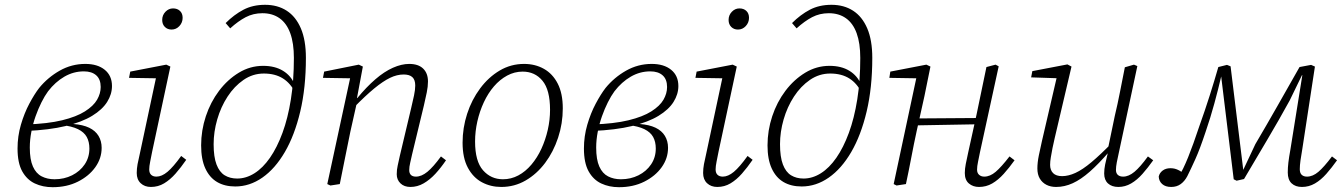

<svg xmlns="http://www.w3.org/2000/svg" viewBox="-20 -766 5592 799"><path d="M199 13Q158 13 125 -2.5Q92 -18 72.5 -53Q53 -88 53 -148Q53 -199 67 -247Q81 -295 102 -334.5Q123 -374 143 -400Q179 -444 228.5 -472Q278 -500 335 -500Q386 -500 416 -475.5Q446 -451 446 -408Q446 -374 426 -342Q406 -310 363.5 -284Q321 -258 253 -241.5Q185 -225 89 -221V-248Q179 -251 238.5 -265.5Q298 -280 333.5 -302.5Q369 -325 384 -351Q399 -377 399 -404Q399 -436 380.5 -452.5Q362 -469 329 -469Q286 -469 248 -447Q210 -425 180 -386Q166 -367 152.5 -340Q139 -313 128 -282Q117 -251 110.5 -217.5Q104 -184 104 -152Q104 -102 117 -73Q130 -44 153.5 -32Q177 -20 207 -20Q247 -20 280 -36.5Q313 -53 332.5 -82Q352 -111 352 -148Q352 -176 341 -196Q330 -216 304.5 -228.5Q279 -241 235 -246L287 -265L285 -250Q325 -247 351 -234.5Q377 -222 390 -200.5Q403 -179 403 -151Q403 -107 376.5 -70Q350 -33 304 -10Q258 13 199 13Z M549 -46Q549 -64 552.5 -83Q556 -102 562 -127L633 -460L644 -440L517 -442L522 -468L672 -497L689 -489L613 -134Q609 -113 605 -93.5Q601 -74 601 -61Q601 -46 609 -38.5Q617 -31 631 -31Q653 -31 677 -51Q701 -71 734 -117L755 -101Q733 -69 710.5 -43.5Q688 -18 663 -3Q638 12 608 12Q582 12 565.5 -3.5Q549 -19 549 -46ZM694 -643Q677 -643 666 -654Q655 -665 655 -683Q655 -703 668.5 -717Q682 -731 700 -731Q718 -731 729 -720.5Q740 -710 740 -692Q740 -672 726.5 -657.5Q713 -643 694 -643Z M959 10Q915 10 883.5 -8.5Q852 -27 834.5 -65Q817 -103 817 -161Q817 -223 836.5 -282Q856 -341 891.5 -388Q927 -435 974 -463.5Q1021 -492 1075 -492Q1124 -492 1157.5 -471.5Q1191 -451 1206 -415H1219L1209 -379Q1190 -419 1157.5 -439.5Q1125 -460 1078 -460Q1032 -460 993.5 -433.5Q955 -407 927 -364Q899 -321 884 -269Q869 -217 869 -166Q869 -113 881 -81.5Q893 -50 915 -36.5Q937 -23 967 -23Q1004 -23 1039 -45Q1074 -67 1103.5 -109.5Q1133 -152 1155.5 -213Q1178 -274 1190.5 -352.5Q1203 -431 1203 -525Q1203 -586 1188 -627.5Q1173 -669 1143.5 -690Q1114 -711 1072 -711Q1034 -711 1002.5 -694.5Q971 -678 938 -648L919 -670Q954 -705 993 -725.5Q1032 -746 1083 -746Q1135 -746 1173 -721.5Q1211 -697 1232 -648Q1253 -599 1253 -525Q1253 -401 1229.5 -302Q1206 -203 1165.5 -133.5Q1125 -64 1072 -27Q1019 10 959 10Z M1355 6 1342 0 1441 -459 1450 -440 1324 -442 1329 -468 1473 -497 1490 -489 1465 -355 1468 -352 1438 -218Q1427 -164 1416 -109.5Q1405 -55 1394 0ZM1688 12Q1662 12 1646.5 -3Q1631 -18 1631 -41Q1631 -60 1635 -77Q1639 -94 1644 -118L1691 -316Q1698 -345 1703 -369Q1708 -393 1708 -410Q1708 -434 1696 -445Q1684 -456 1660 -456Q1632 -456 1603 -442Q1574 -428 1537.5 -398Q1501 -368 1453 -319V-358H1467Q1505 -404 1542 -436Q1579 -468 1615 -484Q1651 -500 1683 -500Q1721 -500 1741 -480.5Q1761 -461 1761 -427Q1761 -406 1756 -381.5Q1751 -357 1744 -327L1695 -124Q1691 -105 1687 -88.5Q1683 -72 1683 -58Q1683 -45 1690 -38Q1697 -31 1711 -31Q1734 -31 1758.5 -51Q1783 -71 1815 -115L1836 -99Q1815 -68 1792 -43Q1769 -18 1743 -3Q1717 12 1688 12Z M2066 12Q2022 12 1985.5 -7.5Q1949 -27 1927 -68Q1905 -109 1905 -172Q1905 -234 1924 -292.5Q1943 -351 1978 -398Q2013 -445 2059.5 -472.5Q2106 -500 2161 -500Q2207 -500 2243.5 -479.5Q2280 -459 2301 -418Q2322 -377 2322 -315Q2322 -252 2302.5 -193Q2283 -134 2248.5 -88Q2214 -42 2167.5 -15Q2121 12 2066 12ZM2073 -20Q2107 -20 2137 -36Q2167 -52 2191.5 -81Q2216 -110 2233 -147Q2250 -184 2259.5 -225.5Q2269 -267 2269 -309Q2269 -392 2237.5 -430Q2206 -468 2155 -468Q2121 -468 2090.5 -451.5Q2060 -435 2035.5 -406.5Q2011 -378 1993.5 -340.5Q1976 -303 1966.5 -261Q1957 -219 1957 -177Q1957 -95 1990 -57.5Q2023 -20 2073 -20Z M2556 13Q2515 13 2482 -2.5Q2449 -18 2429.5 -53Q2410 -88 2410 -148Q2410 -199 2424 -247Q2438 -295 2459 -334.5Q2480 -374 2500 -400Q2536 -444 2585.5 -472Q2635 -500 2692 -500Q2743 -500 2773 -475.5Q2803 -451 2803 -408Q2803 -374 2783 -342Q2763 -310 2720.5 -284Q2678 -258 2610 -241.5Q2542 -225 2446 -221V-248Q2536 -251 2595.5 -265.5Q2655 -280 2690.5 -302.5Q2726 -325 2741 -351Q2756 -377 2756 -404Q2756 -436 2737.5 -452.5Q2719 -469 2686 -469Q2643 -469 2605 -447Q2567 -425 2537 -386Q2523 -367 2509.5 -340Q2496 -313 2485 -282Q2474 -251 2467.5 -217.5Q2461 -184 2461 -152Q2461 -102 2474 -73Q2487 -44 2510.5 -32Q2534 -20 2564 -20Q2604 -20 2637 -36.5Q2670 -53 2689.5 -82Q2709 -111 2709 -148Q2709 -176 2698 -196Q2687 -216 2661.5 -228.5Q2636 -241 2592 -246L2644 -265L2642 -250Q2682 -247 2708 -234.5Q2734 -222 2747 -200.5Q2760 -179 2760 -151Q2760 -107 2733.5 -70Q2707 -33 2661 -10Q2615 13 2556 13Z M2906 -46Q2906 -64 2909.5 -83Q2913 -102 2919 -127L2990 -460L3001 -440L2874 -442L2879 -468L3029 -497L3046 -489L2970 -134Q2966 -113 2962 -93.5Q2958 -74 2958 -61Q2958 -46 2966 -38.5Q2974 -31 2988 -31Q3010 -31 3034 -51Q3058 -71 3091 -117L3112 -101Q3090 -69 3067.5 -43.5Q3045 -18 3020 -3Q2995 12 2965 12Q2939 12 2922.5 -3.5Q2906 -19 2906 -46ZM3051 -643Q3034 -643 3023 -654Q3012 -665 3012 -683Q3012 -703 3025.5 -717Q3039 -731 3057 -731Q3075 -731 3086 -720.5Q3097 -710 3097 -692Q3097 -672 3083.5 -657.5Q3070 -643 3051 -643Z M3316 10Q3272 10 3240.5 -8.5Q3209 -27 3191.5 -65Q3174 -103 3174 -161Q3174 -223 3193.5 -282Q3213 -341 3248.5 -388Q3284 -435 3331 -463.5Q3378 -492 3432 -492Q3481 -492 3514.5 -471.5Q3548 -451 3563 -415H3576L3566 -379Q3547 -419 3514.5 -439.5Q3482 -460 3435 -460Q3389 -460 3350.5 -433.5Q3312 -407 3284 -364Q3256 -321 3241 -269Q3226 -217 3226 -166Q3226 -113 3238 -81.5Q3250 -50 3272 -36.5Q3294 -23 3324 -23Q3361 -23 3396 -45Q3431 -67 3460.5 -109.5Q3490 -152 3512.5 -213Q3535 -274 3547.5 -352.5Q3560 -431 3560 -525Q3560 -586 3545 -627.5Q3530 -669 3500.5 -690Q3471 -711 3429 -711Q3391 -711 3359.5 -694.5Q3328 -678 3295 -648L3276 -670Q3311 -705 3350 -725.5Q3389 -746 3440 -746Q3492 -746 3530 -721.5Q3568 -697 3589 -648Q3610 -599 3610 -525Q3610 -401 3586.5 -302Q3563 -203 3522.5 -133.5Q3482 -64 3429 -27Q3376 10 3316 10Z M3711 6 3699 0 3797 -459 3806 -440 3681 -442 3685 -468 3835 -497 3852 -489 3827 -366 3795 -222Q3783 -167 3772.5 -111.5Q3762 -56 3750 0ZM3778 -244 3779 -273 4060 -275 4059 -249ZM4054 12Q4029 12 4012 -2.5Q3995 -17 3995 -46Q3995 -63 3999 -83.5Q4003 -104 4009 -131L4044 -290Q4054 -339 4064.5 -388.5Q4075 -438 4085 -487L4123 -497L4136 -490L4058 -132Q4054 -111 4050 -92.5Q4046 -74 4046 -60Q4046 -46 4054.5 -38.5Q4063 -31 4076 -31Q4100 -31 4123.5 -51Q4147 -71 4181 -115L4202 -99Q4180 -68 4157 -42.5Q4134 -17 4109 -2.5Q4084 12 4054 12Z M4375 12Q4352 12 4334.5 3Q4317 -6 4307 -23Q4297 -40 4297 -65Q4297 -89 4303 -119Q4309 -149 4316 -179L4382 -463L4393 -440L4271 -444L4276 -470L4422 -498L4439 -489L4369 -191Q4364 -171 4360 -150Q4356 -129 4353 -111.5Q4350 -94 4350 -80Q4350 -58 4362.5 -45.5Q4375 -33 4400 -33Q4426 -33 4455.5 -46.5Q4485 -60 4522 -91Q4559 -122 4609 -173L4611 -135H4596Q4552 -84 4515 -51.5Q4478 -19 4444 -3.5Q4410 12 4375 12ZM4634 12Q4607 12 4591 -2.5Q4575 -17 4575 -44Q4575 -62 4579 -81.5Q4583 -101 4590 -129H4587L4619 -283Q4631 -333 4641 -384.5Q4651 -436 4661 -486L4699 -497L4713 -491L4635 -126Q4631 -109 4627.5 -90.5Q4624 -72 4624 -59Q4624 -45 4632 -38Q4640 -31 4654 -31Q4677 -31 4701 -51Q4725 -71 4757 -115L4779 -99Q4757 -68 4734.5 -42.5Q4712 -17 4687 -2.5Q4662 12 4634 12Z M4854 12Q4830 12 4816.5 0Q4803 -12 4802 -31Q4805 -46 4818 -56Q4831 -66 4851 -66Q4860 -66 4868.5 -64Q4877 -62 4887.5 -56.5Q4898 -51 4911 -40L4892 -19L4884 -30Q4894 -45 4904 -65.5Q4914 -86 4924.5 -112Q4935 -138 4946.5 -170Q4958 -202 4971 -241Q4994 -305 5014 -368Q5034 -431 5050 -487L5086 -496L5101 -490L5155 -49H5149L5204 -166Q5250 -244 5296 -325Q5342 -406 5388 -487L5436 -496L5452 -489L5400 -149Q5395 -121 5392 -99Q5389 -77 5389 -62Q5389 -46 5397 -38.5Q5405 -31 5419 -31Q5443 -31 5466.5 -51Q5490 -71 5523 -115L5544 -99Q5522 -68 5499.5 -42.5Q5477 -17 5452 -2.5Q5427 12 5398 12Q5371 12 5355 -3Q5339 -18 5339 -48Q5339 -68 5341.5 -89.5Q5344 -111 5350 -144L5402 -468L5413 -453H5398L5347 -348Q5302 -266 5254 -185Q5206 -104 5157 -21L5126 -14L5114 -20L5062 -447V-448Q5050 -396 5033.5 -335.5Q5017 -275 4997 -217Q4985 -181 4974.5 -153Q4964 -125 4954.5 -104Q4945 -83 4937 -66Q4929 -49 4921 -33Q4910 -12 4893.5 0Q4877 12 4854 12Z"/></svg>

Font: Source Serif 4 Light
Style: Italic
Weight: 300
Italic angle: -12°
Designer: Frank Grießhammer
Foundry: Adobe Systems Incorporated
Version: Version 4.004;hotconv 1.0.116;makeotfexe 2.5.65601